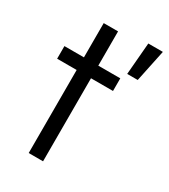

<svg xmlns="http://www.w3.org/2000/svg" viewBox="-174 -784 765 869"><g transform="rotate(30 208.0 -350.0)"><path d="M119 0V-434H17V-500H119V-679H194V-500H309V-434H194V0ZM416 -700 381 -533H326L340 -700Z"/></g></svg>

Font: Questrial
Style: Regular
Weight: 400
Designer: Joe Prince, Laura Meseguer
Foundry: Joe Prince, Laura Meseguer
Version: Version 2.000; ttfautohint (v1.8.3)